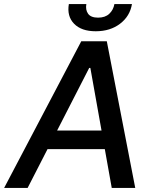

<svg xmlns="http://www.w3.org/2000/svg" viewBox="-41 -932 761 952"><path d="M95.9 0H-20.6L361.9 -727.3H488.6L629.6 0H513.1L478.7 -192.5H194.6ZM242.2 -284.8H462.4L407 -595.2H401.3ZM526.3 -911.9H613.3Q603.3 -851.6 554.3 -814.3Q505.3 -777 433.6 -777Q362.6 -777 326.3 -814.3Q290.1 -851.6 300.4 -911.9H387.1Q382.1 -882.8 396 -863.6Q409.8 -844.5 445.3 -844.5Q480.5 -844.5 500.7 -863.5Q521 -882.5 526.3 -911.9Z"/></svg>

Font: Karasuma Gothic
Style: Medium Italic
Weight: 500
Italic angle: 9.39998°
Designer: Rasmus Andersson / Ryoko Nishizuka
Foundry: Genbu
Version: Version 1.00